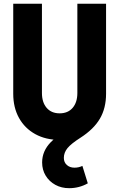

<svg xmlns="http://www.w3.org/2000/svg" viewBox="-20 -736 640 1030"><path d="M351 273.5Q309.5 273.5 276.8 255.5Q244 237.5 225 206.2Q206 175 206 135.5Q206 12.5 394 -56L383 3Q364 8.5 343 11.5Q322 14.5 300 14.5Q225.5 14.5 169.2 -16.5Q113 -47.5 82 -103.2Q51 -159 51 -233V-716H205V-237Q205 -187 230.2 -157.5Q255.5 -128 300 -128Q344.5 -128 369.8 -157.5Q395 -187 395 -237V-716H549V-233Q549 -156 516 -99.5Q483 -43 411.5 3Q362 34.5 342.2 58.5Q322.5 82.5 322.5 111Q322.5 134.5 338.5 149Q354.5 163.5 379.5 163.5Q402.5 163.5 422 154L451 247.5Q405 273.5 351 273.5Z"/></svg>

Font: Google Sans Code
Style: Regular
Weight: 400
Monospace: yes
Designer: Google Sans Code Authors
Foundry: Google LLC
Version: Version 6.000